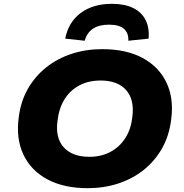

<svg xmlns="http://www.w3.org/2000/svg" viewBox="-20 -973 960 1004"><path d="M439 11Q314 11 228 -35Q142 -81 102.5 -164.5Q63 -248 78 -359Q88 -442 125.5 -508Q163 -574 221.5 -620.5Q280 -667 354.5 -691.5Q429 -716 514 -716Q640 -716 725.5 -670Q811 -624 850.5 -541Q890 -458 875 -348Q865 -264 827.5 -197.5Q790 -131 731.5 -84.5Q673 -38 598.5 -13.5Q524 11 439 11ZM447 -153Q509 -153 557 -178.5Q605 -204 635 -250.5Q665 -297 672 -361Q684 -452 639.5 -502Q595 -552 506 -552Q444 -552 396 -527Q348 -502 318.5 -455.5Q289 -409 281 -344Q268 -253 313 -203Q358 -153 447 -153ZM423 -760 321 -771Q338 -858 402.5 -905.5Q467 -953 565 -953Q631 -953 675.5 -931.5Q720 -910 741 -869Q762 -828 757 -771L651 -760Q653 -800 628.5 -822Q604 -844 550 -844Q497 -844 465.5 -822.5Q434 -801 423 -760Z"/></svg>

Font: Nunito Sans 10pt SemiExpanded Black
Style: Italic
Weight: 900
Width: 6
Italic angle: -9°
Designer: Vernon Adams
Foundry: Vernon Adams
Version: Version 3.101;gftools[0.9.27]